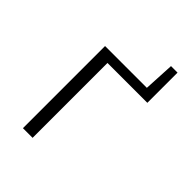

<svg xmlns="http://www.w3.org/2000/svg" viewBox="-141 -499 562 562"><g transform="rotate(45 140.0 -217.5)"><path d="M55 0V-340H228L233 -435H260V-310H95V0Z"/></g></svg>

Font: Glametrix
Style: Light
Weight: 300
Designer: gluk
Foundry: gluk
Version: Version 0.40